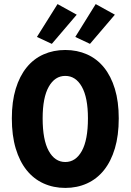

<svg xmlns="http://www.w3.org/2000/svg" viewBox="-20 -909 640 941"><path d="M300 12Q242 12 193.5 -10Q145 -32 110.5 -75Q76 -118 57 -181.5Q38 -245 38 -329Q38 -411 57 -473.5Q76 -536 110.5 -578.5Q145 -621 193.5 -642.5Q242 -664 300 -664Q358 -664 406.5 -642.5Q455 -621 489.5 -578.5Q524 -536 543 -473.5Q562 -411 562 -329Q562 -245 543 -181.5Q524 -118 489.5 -75Q455 -32 406.5 -10Q358 12 300 12ZM300 -115Q351 -115 381 -169Q411 -223 411 -329Q411 -431 381 -484Q351 -537 300 -537Q249 -537 219 -484Q189 -431 189 -329Q189 -223 219 -169Q249 -115 300 -115ZM234 -694 161 -728 262 -889 356 -837ZM421 -694 349 -728 449 -889 543 -837Z"/></svg>

Font: Source Code Pro
Style: Bold
Weight: 700
Monospace: yes
Designer: Paul D. Hunt, Teo Tuominen
Foundry: Adobe Systems Incorporated
Version: Version 2.030;PS 1.000;hotconv 16.6.51;makeotf.lib2.5.65220